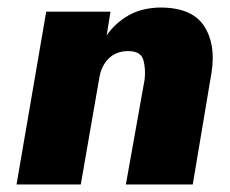

<svg xmlns="http://www.w3.org/2000/svg" viewBox="-20 -491 612 511"><path d="M365 -280Q368 -308 361.5 -331.5Q355 -355 321 -355Q289 -355 269 -335Q249 -315 244 -282L195 0H24L103 -460H274L264 -397Q287 -430 322 -450Q357 -470 406 -471Q491 -471 523 -422Q555 -373 543 -298L493 0H315Z"/></svg>

Font: Jost* Heavy
Style: Italic
Weight: 800
Italic angle: -10°
Version: Version 3.7